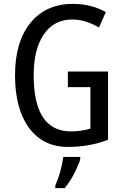

<svg xmlns="http://www.w3.org/2000/svg" viewBox="-20 -744 640 985"><path d="M328.1 -377H534.2V-26.9Q439 9.8 329.1 9.8Q201.2 9.8 129.2 -87.6Q57.1 -185.1 57.1 -357.9Q57.1 -529.3 136.2 -626.7Q215.3 -724.1 354 -724.1Q447.8 -724.1 522.9 -682.1L487.8 -603Q416.5 -644 351.1 -644Q257.3 -644 205.1 -568.1Q152.8 -492.2 152.8 -356.9Q152.8 -69.8 345.2 -69.8Q392.6 -69.8 443.8 -84V-296.9H328.1ZM263.7 208Q293.9 139.6 304.7 61H391.6V70.8Q391.6 81.5 368.2 131.3Q344.7 181.2 312 221.2H263.7Z"/></svg>

Font: Droid Sans Mono
Style: Regular
Weight: 400
Monospace: yes
Foundry: Ascender Corporation
Version: Version 1.00 build 112